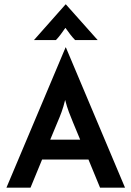

<svg xmlns="http://www.w3.org/2000/svg" viewBox="-20 -866 606 886"><path d="M9.7 0 282.6 -647.2H284L556.9 0H441.7L388.2 -129.9H174.3L120.8 0ZM211.8 -221.5H350L317.4 -300Q306.9 -325 297.9 -349Q288.9 -372.9 280.6 -404.9Q272.9 -372.9 264.2 -349.3Q255.6 -325.7 244.4 -300ZM136.8 -681.2 282.6 -845.8H284L430.6 -681.2H326.4Q313.9 -694.4 303.8 -707.6Q293.8 -720.8 281.9 -737.5Q270.1 -720.8 260.4 -707.6Q250.7 -694.4 238.2 -681.2Z"/></svg>

Font: Afacad Flux SemiBold
Style: Regular
Weight: 600
Designer: Kristian Moeller
Foundry: Dicotype
Version: Version 1.100